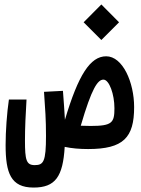

<svg xmlns="http://www.w3.org/2000/svg" viewBox="-20 -658 626 852"><path d="M371.1 3.4C527.8 3.4 575.2 -47.4 575.2 -182.6C575.2 -293 524.4 -408.2 451.2 -408.2C380.4 -408.2 327.6 -325.7 268.1 -126.5C266.1 -167 262.7 -207 259.3 -254.9L175.3 -250.5C180.7 -172.4 184.1 -128.9 184.1 -55.2C184.1 59.1 173.3 74.7 134.3 74.7C96.7 74.7 90.8 52.7 90.8 -34.7C90.8 -89.4 93.8 -154.8 97.7 -216.3H19.5C10.7 -157.2 4.9 -75.7 4.9 -14.2C4.9 109.9 27.8 174.3 128.9 174.3C225.6 174.3 259.3 126 267.1 -6.3C298.3 0.5 334 3.4 371.1 3.4ZM338.4 -100.1C387.2 -267.1 413.6 -304.7 439 -304.7C464.8 -304.7 487.8 -239.3 487.8 -177.7C487.8 -113.8 478 -99.1 382.3 -99.1C366.7 -99.1 352.1 -99.6 338.4 -100.1ZM429.7 -480.5 508.3 -559.1 429.7 -638.2 351.1 -559.1Z"/></svg>

Font: Cascadia Code PL
Style: Regular
Weight: 400
Monospace: yes
Designer: Aaron Bell
Foundry: Saja Typeworks
Version: Version 2404.023